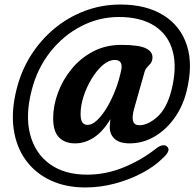

<svg xmlns="http://www.w3.org/2000/svg" viewBox="-20 -702 861 847"><path d="M552.5 -69.5Q504.5 -69.5 483 -92Q461.5 -114.5 464.5 -149Q465 -155.5 465.5 -162.2Q466 -169 467 -176.5Q434.5 -122 394.8 -95.8Q355 -69.5 311.5 -69.5Q266.5 -69.5 240.5 -95.8Q214.5 -122 214.5 -180Q214.5 -235.5 235.5 -292.5Q256.5 -349.5 295.8 -397.5Q335 -445.5 390.5 -474.8Q446 -504 515 -504Q593.5 -504 624.2 -488.5Q655 -473 652.5 -445Q651 -430 643.8 -421.5Q636.5 -413 628.8 -405Q621 -397 617.5 -384L571 -220Q552 -149.5 594.5 -149.5Q632.5 -149.5 674 -186.5Q715.5 -223.5 736 -302.5Q761.5 -402.5 742.2 -475.2Q723 -548 662.2 -587.5Q601.5 -627 504.5 -627Q416.5 -627 337.8 -586.2Q259 -545.5 201.5 -472.5Q144 -399.5 119.5 -303Q91 -192.5 113 -108.8Q135 -25 199.8 21.8Q264.5 68.5 364.5 68.5Q446.5 68.5 525.2 36.5Q604 4.5 671.5 -49Q685 -59 697.8 -61Q710.5 -63 718.5 -54Q727.5 -44 720.2 -30.5Q713 -17 695.5 -2Q661 32.5 606.8 61.2Q552.5 90 487.8 107.5Q423 125 356.5 125Q269.5 125 202.2 93.2Q135 61.5 93.2 3.8Q51.5 -54 40.2 -133.8Q29 -213.5 53.5 -309.5Q74 -391 117.2 -459Q160.5 -527 221.2 -577Q282 -627 355.8 -654.5Q429.5 -682 511.5 -682Q624.5 -682 700.5 -635Q776.5 -588 804.5 -501.8Q832.5 -415.5 802.5 -297Q785.5 -230.5 748 -179Q710.5 -127.5 659.8 -98.5Q609 -69.5 552.5 -69.5ZM335.5 -199.5Q335.5 -172.5 343.5 -161.8Q351.5 -151 367 -151Q386.5 -151 408.5 -171.8Q430.5 -192.5 451.5 -227.5Q472.5 -262.5 489.5 -306.5Q506.5 -350.5 515.5 -396.5Q522 -437.5 486.5 -437.5Q460 -437.5 433.5 -414.8Q407 -392 384.8 -355.5Q362.5 -319 349 -277.8Q335.5 -236.5 335.5 -199.5Z"/></svg>

Font: Fraunces 144pt SuperSoft SemiBold
Style: Italic
Weight: 600
Italic angle: -16°
Version: Version 1.000;[b76b70a41]